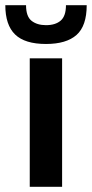

<svg xmlns="http://www.w3.org/2000/svg" viewBox="-54 -717 352 737"><path d="M60.2 0V-493H184.4V0ZM122.6 -548.2Q41.4 -548.2 3.9 -584.7Q-33.6 -621.2 -33.6 -697H46Q46 -653.8 67.2 -637.1Q88.4 -620.4 122.6 -620.4Q158.8 -620.4 179 -637.9Q199.2 -655.4 199.2 -697H278.8Q278.8 -617.4 239.7 -582.8Q200.6 -548.2 122.6 -548.2Z"/></svg>

Font: Hanken Grotesk
Style: Regular
Weight: 400
Designer: Alfredo Marco Pradil
Foundry: Hanken Design Co.
Version: Version 3.013